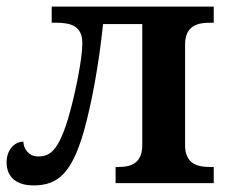

<svg xmlns="http://www.w3.org/2000/svg" viewBox="-20 -556 688 583"><path d="M82 7C157 7 198 -32 234 -155C259 -244 280 -360 293 -483H412V-115C412 -57 373 -49 340 -49H331V0H629V-49H617C582 -49 542 -57 542 -115V-421C542 -479 582 -487 617 -487H629V-536H137V-487H150C194 -487 230 -478 230 -425C230 -375 208 -273 193 -218C159 -92 129 -81 95 -81C67 -81 51 -105 51 -126C26 -126 0 -103 0 -63C0 -19 29 7 82 7Z"/></svg>

Font: Noto Serif Semi
Style: Regular
Weight: 600
Designer: Monotype Design Team
Foundry: Monotype Imaging Inc.
Version: Version 1.002